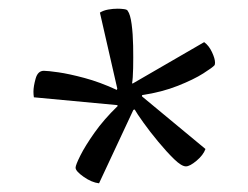

<svg xmlns="http://www.w3.org/2000/svg" viewBox="-20 -729 570 442"><path d="M208 -307Q191 -309 172.5 -322Q154 -335 154 -343Q154 -349 165 -371Q176 -393 197.5 -423.5Q219 -454 251 -485L250 -487L58 -505Q57 -511 57 -518Q57 -530 62 -548Q67 -566 81 -566Q90 -566 114.5 -562.5Q139 -559 174.5 -549.5Q210 -540 249 -522L250 -525L210 -700Q218 -705 229 -707Q240 -709 251 -709Q258 -709 265.5 -708Q273 -707 274 -704Q280 -696 283 -673.5Q286 -651 286.5 -623.5Q287 -596 286.5 -572Q286 -548 284 -537H286L450 -632Q461 -624 468 -609Q475 -594 475 -585Q475 -581 474 -579Q470 -574 448 -560Q426 -546 389.5 -531.5Q353 -517 307 -510V-507L453 -386Q448 -372 432.5 -359Q417 -346 408 -346Q398 -346 381 -362.5Q364 -379 344.5 -402.5Q325 -426 310 -447Q295 -468 290 -477L287 -476Z"/></svg>

Font: Texturina ExtraLight
Style: Regular
Weight: 200
Designer: Guillermo Torres Carreño
Foundry: Omnibus-Type
Version: Version 1.002; ttfautohint (v1.8.3)